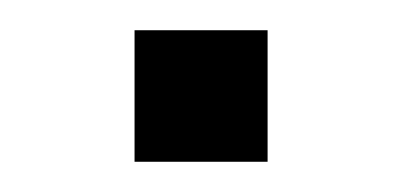

<svg xmlns="http://www.w3.org/2000/svg" viewBox="-20 -107 267 127"><path d="M69 0V-87H157V0Z"/></svg>

Font: Nunito Sans 11pt Light
Style: Regular
Weight: 300
Version: Version 3.101;gftools[0.9.27]